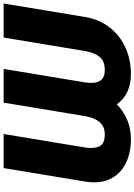

<svg xmlns="http://www.w3.org/2000/svg" viewBox="147 -916 777 1112"><g transform="rotate(-90 536.0 -359.5)"><path d="M41.5 -258.8 119.1 -727.5H316.4L238.8 -258.8Q229.5 -203.1 245.4 -172.4Q261.2 -141.6 313 -141.6Q359.9 -141.6 385.5 -171.9Q411.1 -202.1 420.4 -258.8L498 -727.5H693.4L615.7 -258.8Q606.4 -202.1 622.8 -171.9Q639.2 -141.6 688 -141.6Q738.3 -141.6 763.2 -171.9Q788.1 -202.1 797.4 -258.8L875 -727.5H1072.3L994.6 -258.8Q980.5 -172.9 933.1 -112.8Q885.7 -52.7 815.7 -21.5Q745.6 9.8 663.1 9.8Q605.5 9.8 560.5 -11.2Q515.6 -32.2 488.3 -72.3Q448.2 -32.2 397 -11.2Q345.7 9.8 288.1 9.8Q204.6 9.8 143.8 -21.5Q83 -52.7 54.9 -112.8Q26.9 -172.9 41.5 -258.8Z"/></g></svg>

Font: Inter 24pt Black
Style: Italic
Weight: 900
Italic angle: -9.3988°
Designer: Rasmus Andersson
Foundry: rsms
Version: Version 4.001;git-66647c0bb